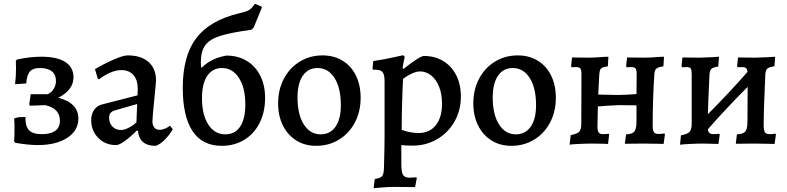

<svg xmlns="http://www.w3.org/2000/svg" viewBox="-20 -762 4179 1019"><path d="M61 -4 55 -11Q57 -41 57 -80Q57 -115 55 -133L78 -140L115 -141Q114 -92 134 -71Q154 -50 201 -50Q298 -50 298 -122Q298 -186 220 -204L139 -201L135 -207L143 -262H234Q254 -272 265.5 -291Q277 -310 277 -333Q277 -366 255 -383.5Q233 -401 191 -401Q155 -401 139 -383Q123 -365 119 -319L60 -315Q65 -353 65 -403Q65 -427 64 -439L70 -446Q137 -461 200 -461Q283 -461 326.5 -433Q370 -405 370 -352Q370 -284 289 -243Q342 -230 369 -202Q396 -174 396 -133Q396 -69 337 -30.5Q278 8 180 8Q132 8 61 -4Z M712 -67 706 -69Q671 -34 641.5 -13Q612 8 596 8Q539 8 501.5 -30Q464 -68 464 -125Q464 -156 479 -178Q494 -200 519 -207L710 -256L711 -291Q711 -338 688 -364Q665 -390 624 -390Q597 -390 566 -377Q535 -364 505 -341L499 -345L484 -395Q531 -423 582.5 -445.5Q634 -468 657 -468Q730 -468 769 -432.5Q808 -397 808 -336Q808 -324 800 -246Q789 -140 789 -117Q789 -97 799 -85Q809 -73 828 -73Q842 -73 857.5 -80Q873 -87 882 -95L897 -76Q881 -48 856 -22Q831 4 806 12Q720 12 712 -67ZM704 -112 708 -210 586 -175Q559 -166 559 -137Q559 -109 576.5 -90.5Q594 -72 622 -72Q639 -72 662 -83.5Q685 -95 704 -112Z M1387 -242Q1387 -168 1358 -110Q1329 -52 1276.5 -20Q1224 12 1157 12Q1054 12 1002 -66Q950 -144 950 -296Q950 -465 1021.5 -559.5Q1093 -654 1248 -691Q1287 -700 1302 -709Q1317 -718 1333 -742L1368 -727L1370 -722L1326 -615L1314 -604Q1204 -589 1148.5 -571.5Q1093 -554 1069.5 -522Q1046 -490 1046 -432Q1046 -414 1047 -405L1051 -403Q1102 -454 1182 -467Q1243 -467 1289.5 -439Q1336 -411 1361.5 -360Q1387 -309 1387 -242ZM1282 -207Q1282 -296 1248 -348.5Q1214 -401 1158 -401Q1108 -401 1080 -359.5Q1052 -318 1052 -242Q1052 -153 1085.5 -101Q1119 -49 1176 -49Q1227 -49 1254.5 -90Q1282 -131 1282 -207Z M1456 -213Q1456 -286 1486.5 -344Q1517 -402 1571 -435Q1625 -468 1692 -468Q1752 -468 1798 -440Q1844 -412 1869 -361Q1894 -310 1894 -243Q1894 -170 1863.5 -112Q1833 -54 1779 -21Q1725 12 1658 12Q1598 12 1552.5 -16.5Q1507 -45 1481.5 -96Q1456 -147 1456 -213ZM1789 -203Q1789 -295 1755.5 -348Q1722 -401 1665 -401Q1615 -401 1587 -360Q1559 -319 1559 -246Q1559 -154 1592.5 -101.5Q1626 -49 1682 -49Q1732 -49 1760.5 -89.5Q1789 -130 1789 -203Z M1969 188Q2000 184 2009 171.5Q2018 159 2018 120Q2021 15 2021 -41V-332Q2021 -366 2010.5 -379Q2000 -392 1973 -392H1961L1957 -397L1961 -438Q2010 -445 2058 -455.5Q2106 -466 2120 -469L2128 -460Q2127 -455 2123 -437Q2119 -419 2117 -402L2121 -396Q2209 -465 2230 -465Q2288 -465 2332.5 -438Q2377 -411 2401.5 -362.5Q2426 -314 2426 -250Q2426 -176 2392 -116.5Q2358 -57 2299.5 -23Q2241 11 2169 11Q2151 11 2133.5 10Q2116 9 2110 8V106Q2110 150 2118.5 165.5Q2127 181 2153 181Q2163 181 2173 180Q2183 179 2190 179L2192 183L2183 231L2076 230Q2040 230 2006.5 233Q1973 236 1963 237ZM2326 -212Q2326 -261 2311 -300Q2296 -339 2269 -361Q2242 -383 2209 -383Q2191 -383 2166.5 -372Q2142 -361 2119 -343Q2112 -201 2112 -73Q2129 -66 2153.5 -61Q2178 -56 2201 -56Q2260 -56 2293 -97.5Q2326 -139 2326 -212Z M2492 -213Q2492 -286 2522.5 -344Q2553 -402 2607 -435Q2661 -468 2728 -468Q2788 -468 2834 -440Q2880 -412 2905 -361Q2930 -310 2930 -243Q2930 -170 2899.5 -112Q2869 -54 2815 -21Q2761 12 2694 12Q2634 12 2588.5 -16.5Q2543 -45 2517.5 -96Q2492 -147 2492 -213ZM2825 -203Q2825 -295 2791.5 -348Q2758 -401 2701 -401Q2651 -401 2623 -360Q2595 -319 2595 -246Q2595 -154 2628.5 -101.5Q2662 -49 2718 -49Q2768 -49 2796.5 -89.5Q2825 -130 2825 -203Z M3009 -45Q3042 -51 3053.5 -62.5Q3065 -74 3065 -104L3066 -369Q3066 -391 3060 -398.5Q3054 -406 3038 -406L3014 -405L3011 -411L3016 -457L3105 -456Q3137 -456 3183 -460L3209 -461L3206 -410Q3185 -407 3176 -402.5Q3167 -398 3164 -388.5Q3161 -379 3160 -357L3155 -260L3261 -258Q3300 -258 3358 -263L3359 -369Q3359 -391 3353 -398.5Q3347 -406 3331 -406L3306 -405L3303 -411L3308 -457L3399 -456Q3431 -456 3479 -460L3504 -461L3501 -410Q3473 -406 3464 -398.5Q3455 -391 3453 -371Q3444 -239 3444 -96Q3444 -70 3450.5 -60.5Q3457 -51 3475 -51Q3486 -51 3494.5 -52Q3503 -53 3506 -54L3509 -49L3502 2Q3497 2 3470.5 1Q3444 0 3396 0L3296 1L3303 -49Q3335 -50 3346.5 -63.5Q3358 -77 3358 -117V-203L3266 -204Q3240 -203 3205 -201Q3170 -199 3153 -197L3151 -97Q3150 -70 3156.5 -60Q3163 -50 3180 -50Q3192 -50 3201 -51Q3210 -52 3211 -52L3213 -48L3207 2Q3195 2 3184 1L3123 0Q3092 0 3050.5 2Q3009 4 3003 6Z M4098 -48 4091 2Q4081 2 4050.5 1Q4020 0 3984 0L3885 1L3891 -49Q3924 -50 3935.5 -64Q3947 -78 3947 -117L3948 -301Q3832 -185 3737 -76Q3739 -61 3746.5 -55.5Q3754 -50 3769 -50Q3779 -50 3786.5 -51Q3794 -52 3797 -52L3800 -48L3793 2Q3784 2 3759 1Q3734 0 3710 0Q3679 0 3640.5 2Q3602 4 3589 6L3594 -44Q3628 -50 3639.5 -62Q3651 -74 3651 -104V-368Q3651 -391 3646 -398.5Q3641 -406 3624 -406L3600 -405L3597 -411L3602 -457L3692 -456Q3714 -456 3749.5 -458Q3785 -460 3796 -461L3792 -409Q3763 -404 3754.5 -395.5Q3746 -387 3745 -357Q3738 -212 3737 -156Q3841 -260 3947 -380Q3946 -395 3939.5 -400.5Q3933 -406 3918 -406L3895 -405L3892 -411L3897 -457L3988 -456Q4011 -456 4047 -458Q4083 -460 4094 -461L4090 -410Q4062 -406 4053 -398.5Q4044 -391 4042 -371Q4033 -178 4033 -98Q4033 -71 4039.5 -60.5Q4046 -50 4065 -50Q4076 -50 4084 -51Q4092 -52 4095 -53Z"/></svg>

Font: Alegreya Medium
Style: Regular
Weight: 500
Designer: Juan Pablo del Peral
Foundry: Huerta Tipografica
Version: Version 2.007; ttfautohint (v1.6)